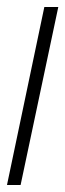

<svg xmlns="http://www.w3.org/2000/svg" viewBox="-21 -530 187 550"><path d="M-1 0 106 -510H146L38 0Z"/></svg>

Font: Saira UltraCondensed ExtraLight
Style: Italic
Weight: 250
Width: 1
Italic angle: -12°
Designer: Hector Gatti with collaboration of the Omnibus-Type team
Foundry: Omnibus-Type
Version: Version 1.101